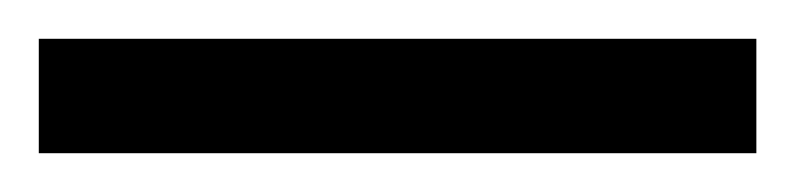

<svg xmlns="http://www.w3.org/2000/svg" viewBox="-24 63 410 99"><path d="M-4 142V83H366V142Z"/></svg>

Font: Noto Serif Tamil ExtraCondensed
Style: Regular
Weight: 400
Width: 2
Designer: Indian Type Foundry, Tom Grace, and the Monotype Design Team
Foundry: Monotype Imaging Inc.
Version: Version 2.004; ttfautohint (v1.8.4.7-5d5b)